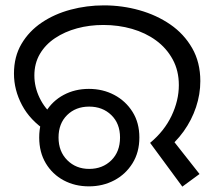

<svg xmlns="http://www.w3.org/2000/svg" viewBox="-20 -686 784 715"><path d="M539 -154Q592 -198 619 -255Q646 -312 646 -369Q646 -423 623 -465Q600 -507 561 -535.5Q522 -564 471.5 -578.5Q421 -593 365 -593Q313 -593 267 -580.5Q221 -568 185 -544Q149 -520 128.5 -485Q108 -450 108 -405Q108 -362 127.5 -321.5Q147 -281 181 -254L153 -198Q92 -238 62 -294.5Q32 -351 32 -412Q32 -475 60 -522.5Q88 -570 135.5 -602Q183 -634 243 -650Q303 -666 367 -666Q435 -666 499 -648Q563 -630 614 -595Q665 -560 695.5 -507Q726 -454 726 -384Q726 -335 710 -287Q694 -239 664 -197Q634 -155 592 -123L608 -184L723 -38L659 9ZM311 8Q259 8 217 -14.5Q175 -37 150.5 -78Q126 -119 126 -174Q126 -229 150.5 -269.5Q175 -310 217 -332.5Q259 -355 311 -355Q363 -355 405.5 -332.5Q448 -310 473.5 -269.5Q499 -229 499 -174Q499 -119 473.5 -78Q448 -37 405.5 -14.5Q363 8 311 8ZM312 -57Q362 -57 394.5 -89Q427 -121 427 -174Q427 -226 394.5 -257.5Q362 -289 312 -289Q262 -289 230 -257.5Q198 -226 198 -174Q198 -122 230.5 -89.5Q263 -57 312 -57Z"/></svg>

Font: hexuoriya05
Style: Book
Weight: 400
Designer: Jelle Bosma - Monotype Design Team
Foundry: Monotype Imaging Inc.
Version: Version 2.003